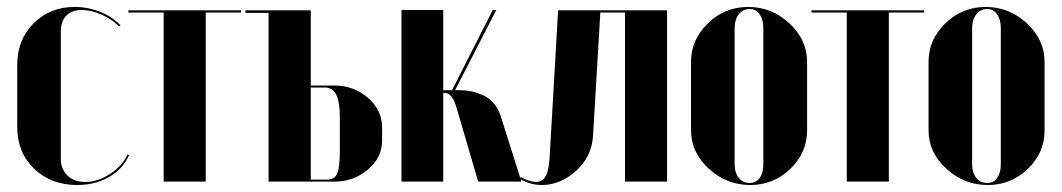

<svg xmlns="http://www.w3.org/2000/svg" viewBox="-20 -525 3069 555"><path d="M29.8 -336.9Q29.8 -409.7 76.9 -457.3Q124 -504.9 195.8 -504.9Q233.9 -504.9 269 -491Q304.2 -477.1 328.1 -452.1L324.2 -448.2Q305.7 -468.3 274.4 -482.2Q243.2 -496.1 216.8 -496.1Q187.5 -496.1 171.6 -479.7Q155.8 -463.4 155.8 -434.1V-65.9Q155.8 -36.1 175 -17.6Q194.3 1 226.1 1Q262.2 1 298.1 -22.2Q334 -45.4 348.1 -78.1L353 -76.2Q335 -36.1 294.9 -13.2Q254.9 9.8 203.1 9.8Q127.4 9.8 78.6 -37.4Q29.8 -84.5 29.8 -158.2Z M676.8 -495.1V-488.8H574.7V0H453.1V-488.8H351.1V-495.1Z M878.4 -277.8H946.3Q1002.4 -277.8 1043.5 -242.4Q1084.5 -207 1084.5 -155.8V-118.2Q1084.5 -69.3 1043.2 -34.7Q1002 0 947.3 0H756.3V-487.8H689.5V-495.1H878.4ZM962.4 -89.8V-185.1Q962.4 -230 952.1 -251Q941.9 -272 919.4 -272H878.4V-5.9H926.3Q947.3 -5.9 954.8 -23.4Q962.4 -41 962.4 -89.8Z M1362.3 0 1299.3 -214.8Q1287.1 -256.8 1264.6 -256.8H1261.2V0H1140.6V-496.1H1261.2V-264.2H1286.6L1404.3 -496.1H1414.6L1295.4 -264.2H1312.5Q1327.1 -264.2 1342.5 -261Q1357.9 -257.8 1375.2 -250.2Q1392.6 -242.7 1406.5 -227.1Q1420.4 -211.4 1427.2 -189.9L1487.3 0Z M1483.4 -7.8 1485.4 -13.2Q1511.2 1 1529.3 1Q1548.3 1 1557.9 -16.8Q1567.4 -34.7 1569.3 -80.1L1593.3 -495.1H1908.2V0H1786.6V-488.8H1715.3L1694.3 -133.8Q1690.9 -72.3 1645.3 -31.2Q1599.6 9.8 1546.4 9.8Q1512.2 9.8 1483.4 -7.8Z M2142.6 -504.9Q2210.9 -504.9 2262 -457.3Q2313 -409.7 2313 -346.2V-147.9Q2313 -83.5 2264.6 -36.9Q2216.3 9.8 2148.9 9.8Q2080.1 9.8 2028.8 -37.4Q1977.5 -84.5 1977.5 -147.9V-346.2Q1977.5 -410.6 2026.4 -457.8Q2075.2 -504.9 2142.6 -504.9ZM2147 -499Q2127.4 -499 2115.5 -483.4Q2103.5 -467.8 2103.5 -442.9V-50.8Q2103.5 -25.9 2115.5 -11Q2127.4 3.9 2147 3.9Q2165.5 3.9 2176 -10.5Q2186.5 -24.9 2186.5 -50.8V-442.9Q2186.5 -468.3 2175.8 -483.6Q2165 -499 2147 -499Z M2651.4 -495.1V-488.8H2549.3V0H2427.7V-488.8H2325.7V-495.1Z M2829.1 -504.9Q2897.5 -504.9 2948.5 -457.3Q2999.5 -409.7 2999.5 -346.2V-147.9Q2999.5 -83.5 2951.2 -36.9Q2902.8 9.8 2835.4 9.8Q2766.6 9.8 2715.3 -37.4Q2664.1 -84.5 2664.1 -147.9V-346.2Q2664.1 -410.6 2712.9 -457.8Q2761.7 -504.9 2829.1 -504.9ZM2833.5 -499Q2814 -499 2802 -483.4Q2790 -467.8 2790 -442.9V-50.8Q2790 -25.9 2802 -11Q2814 3.9 2833.5 3.9Q2852.1 3.9 2862.5 -10.5Q2873 -24.9 2873 -50.8V-442.9Q2873 -468.3 2862.3 -483.6Q2851.6 -499 2833.5 -499Z"/></svg>

Font: Moniqa Black Display
Style: Regular
Weight: 900
Designer: Rajesh Rajput
Foundry: Rajesh Rajput
Version: Version 1.000